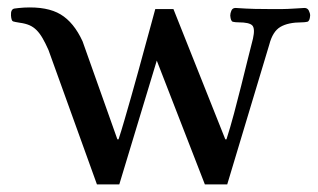

<svg xmlns="http://www.w3.org/2000/svg" viewBox="-20 -477 839 507"><path d="M290 -109H293Q300 -130 308.5 -159.5Q317 -189 326.5 -222Q336 -255 345.5 -290Q355 -325 363.5 -356Q372 -387 379 -412.5Q386 -438 390 -453H438L575 -109H578Q588 -140 598 -177.5Q608 -215 617 -251Q626 -287 634 -319.5Q642 -352 648 -375Q654 -402 646 -410Q638 -418 610 -418Q601 -418 595 -419.5Q589 -421 588 -436Q588 -442 591 -449Q594 -456 602 -456Q631 -454 652.5 -453.5Q674 -453 700 -453Q713 -453 722.5 -453Q732 -453 740.5 -453.5Q749 -454 759 -454.5Q769 -455 784 -456Q792 -456 795.5 -449Q799 -442 799 -436Q798 -421 791.5 -419.5Q785 -418 777 -418Q741 -418 720.5 -406Q700 -394 691 -359L580 10H521L394 -317L295 10H236L108 -345Q100 -363 92.5 -376Q85 -389 76.5 -397.5Q68 -406 57.5 -410.5Q47 -415 32 -417Q19 -419 14.5 -420.5Q10 -422 9 -436Q8 -453 18.5 -454.5Q29 -456 44 -457Q105 -460 140 -439Q175 -418 198 -368Z"/></svg>

Font: Alice
Style: Regular
Weight: 400
Designer: Cyreal (www.cyreal.org)
Foundry: Cyreal (www.cyreal.org)
Version: Version 1.010